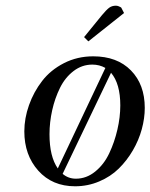

<svg xmlns="http://www.w3.org/2000/svg" viewBox="-20 -651 531 678"><path d="M65.9 -187Q65.9 -233.4 82.5 -280Q99.1 -326.7 128.9 -365.2Q158.7 -403.8 205.8 -428Q252.9 -452.1 309.1 -452.1Q393.6 -452.1 442.4 -402.3Q491.2 -352.5 491.2 -270Q491.2 -233.4 480.7 -194.8Q470.2 -156.2 449.2 -120.1Q428.2 -84 399.4 -55.7Q370.6 -27.3 330.3 -10.3Q290 6.8 245.1 6.8Q164.6 6.8 115.2 -48.3Q65.9 -103.5 65.9 -187ZM154.8 -176.8Q154.8 -98.1 184.1 -56.2L352.1 -411.1Q331.1 -422.9 306.2 -422.9Q269.5 -422.9 239.7 -400.1Q210 -377.4 191.9 -340.8Q173.8 -304.2 164.3 -261.7Q154.8 -219.2 154.8 -176.8ZM201.2 -37.1Q221.2 -20 248 -20Q285.2 -20 316.2 -45.2Q347.2 -70.3 365.7 -109.6Q384.3 -148.9 394.5 -193.1Q404.8 -237.3 404.8 -278.8Q404.8 -355.5 372.1 -394ZM276.9 -520 339.8 -597.2Q356 -616.7 365.7 -623.8Q375.5 -630.9 389.2 -630.9Q393.6 -630.9 398.2 -629.2Q402.8 -627.4 405.3 -626L408.2 -624L418 -605L292 -504.9Z"/></svg>

Font: Dehuti Alt
Style: Bold-Italic
Weight: 700
Version: Version 1.2